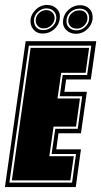

<svg xmlns="http://www.w3.org/2000/svg" viewBox="-46 -758 410 778"><path d="M-26 0 58 -591H344L322 -436H222L215 -386H306L282 -218H191L182 -153H282L261 0ZM-8 -18H246L262 -134H163L178 -236H269L287 -368H196L208 -454H307L324 -573H71ZM2 -27 78 -564H315L301 -463H202L187 -359H278L262 -245H171L154 -125H253L239 -27ZM127 -622Q103 -622 89 -639Q75 -656 78 -681Q82 -704 101 -721Q120 -738 144 -738Q169 -738 184.5 -722Q200 -706 196 -681Q193 -656 173 -639Q153 -622 127 -622ZM262 -621Q237 -621 221.5 -637.5Q206 -654 210 -679Q214 -704 234 -720.5Q254 -737 279 -737Q303 -737 317.5 -721Q332 -705 329 -679Q325 -655 306 -638Q287 -621 262 -621ZM129 -636Q149 -636 164.5 -649Q180 -662 182 -681Q184 -699 173 -711.5Q162 -724 142 -724Q124 -724 109.5 -711.5Q95 -699 92 -681Q90 -660 100.5 -648Q111 -636 129 -636ZM264 -635Q283 -635 298 -648Q313 -661 315 -679Q317 -699 306.5 -711Q296 -723 277 -723Q257 -723 241.5 -710.5Q226 -698 224 -679Q221 -659 233 -647Q245 -635 264 -635ZM131 -643Q115 -643 106 -654Q97 -665 99 -681Q101 -695 113 -706Q125 -717 141 -717Q158 -717 167.5 -706Q177 -695 175 -681Q173 -665 160.5 -654Q148 -643 131 -643ZM266 -642Q248 -642 238.5 -652.5Q229 -663 231 -679Q233 -694 245.5 -705Q258 -716 276 -716Q293 -716 301.5 -705.5Q310 -695 308 -679Q306 -664 293.5 -653Q281 -642 266 -642Z"/></svg>

Font: Alumni Sans Collegiate One SC
Style: Italic
Weight: 400
Italic angle: -8°
Designer: Robert E. Leuschke
Foundry: Robert E. Leuschke
Version: Version 1.100